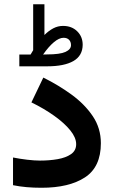

<svg xmlns="http://www.w3.org/2000/svg" viewBox="-20 -888 539 907"><path d="M124.5 -630.4Q131.8 -641.6 136.7 -650.9V-867.7H189.9V-722.7Q210 -742.7 231.7 -754.2Q253.4 -765.6 277.8 -765.6Q318.8 -765.6 344.7 -740.2Q370.6 -714.8 370.6 -676.3Q370.1 -624.5 326.7 -599.6Q283.2 -574.7 202.6 -574.7H71.3V-630.4ZM202.1 -630.9Q263.2 -630.9 289.3 -642.8Q315.4 -654.8 315.4 -674.8Q315.4 -690.4 306.2 -700Q296.9 -709.5 280.3 -709.5Q259.3 -709.5 234.4 -688.5Q209.5 -667.5 183.6 -630.4ZM168.9 -129.4Q213.9 -129.4 252.7 -136.2Q291.5 -143.1 315.7 -159.9Q339.8 -176.8 339.8 -207Q339.8 -237.8 312 -272.2Q284.2 -306.6 236.3 -340.8Q188.5 -375 128.4 -404.3L184.6 -521.5Q256.8 -485.8 318.6 -440.7Q380.4 -395.5 418.5 -338.9Q456.5 -282.2 456.5 -211.4Q456.5 -99.1 381.3 -50Q306.2 -1 176.3 -1Q138.7 -1 105.7 -3.9Q72.8 -6.8 41.5 -13.2V-144Q73.2 -137.7 108.2 -133.5Q143.1 -129.4 168.9 -129.4Z"/></svg>

Font: Vazirmatn UI NL
Style: Bold
Weight: 700
Designer: Saber Rastikerdar
Foundry: Saber Rastikerdar
Version: Version 33.003